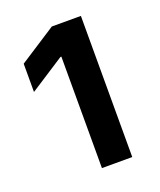

<svg xmlns="http://www.w3.org/2000/svg" viewBox="-92 -861 465 558"><g transform="rotate(-20 140.5 -581.5)"><path d="M128.9 -363.3V-708H126L19 -638.7V-726.1L132.8 -799.8H222.7V-363.3Z"/></g></svg>

Font: Inter Tight SemiBold
Style: Regular
Weight: 600
Designer: Rasmus Andersson
Foundry: rsms
Version: Version 3.004; ttfautohint (v1.8.4.7-5d5b)